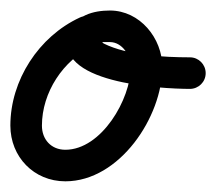

<svg xmlns="http://www.w3.org/2000/svg" viewBox="-40 -310 411 365"><path d="M151.6 -262.1C144.6 -277.1 126.8 -283.7 111.8 -276.7C33.6 -240.5 -20.3 -157.4 -20.3 -71.2C-20.3 -11.9 24.4 34.7 84.2 34.7C187.4 34.7 268.6 -88.1 268.6 -182.5C268.6 -237.4 225.9 -290 169 -290C137.7 -290 103.2 -280.9 91.7 -247.9C91.7 -247.9 91.7 -248 91.7 -248C91.7 -248 91.7 -248.1 91.7 -248.1C57.3 -151.6 265.9 -141.2 320.9 -141C337.5 -141 351 -154.3 351 -170.9C351 -187.5 337.7 -201 321.1 -201C321.1 -201 321.1 -201 321.1 -201C270.8 -201.1 203 -204.7 157.5 -227.1C153.9 -228.9 149 -237.5 147.4 -233.8C146.6 -232 147.6 -226 148.3 -227.9C148.3 -227.9 148.3 -228 148.3 -228C148.3 -228 148.3 -228.1 148.3 -228.1C149.2 -230.7 162.3 -230 169 -230C192.4 -230 208.6 -204.2 208.6 -182.5C208.6 -121.9 153.1 -25.3 84.2 -25.3C57.4 -25.3 39.7 -44.8 39.7 -71.2C39.7 -134.1 79.9 -195.8 137 -222.3C152 -229.2 158.6 -247.1 151.6 -262.1Z"/></svg>

Font: FRB American Cursive
Style: Bold Italic
Weight: 700
Italic angle: -25°
Version: Version 2.0;Modular Font Editor K font №1